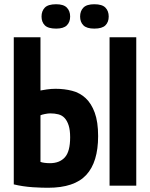

<svg xmlns="http://www.w3.org/2000/svg" viewBox="-20 -876 708 906"><path d="M497 -700H623V0H497ZM45 -700H171V-449Q180 -451 201 -454Q222 -457 242 -457Q284 -457 320.5 -447.5Q357 -438 384 -413Q411 -388 427 -344.5Q443 -301 443 -234Q443 -111 387 -50.5Q331 10 207 10Q195 10 176 9.5Q157 9 134.5 7.5Q112 6 88.5 2.5Q65 -1 45 -6ZM171 -112Q179 -109 191 -107.5Q203 -106 216 -106Q261 -106 286 -133.5Q311 -161 311 -228Q311 -262 304 -284Q297 -306 285 -319Q273 -332 255.5 -336.5Q238 -341 217 -341Q207 -341 192 -338Q177 -335 171 -332ZM176 -798Q176 -824 191.5 -840Q207 -856 245 -856Q280 -856 295.5 -840Q311 -824 311 -798Q311 -772 295.5 -756.5Q280 -741 245 -741Q207 -741 191.5 -756.5Q176 -772 176 -798ZM358 -798Q358 -824 373.5 -840Q389 -856 425 -856Q462 -856 477.5 -840Q493 -824 493 -798Q493 -772 477.5 -756.5Q462 -741 425 -741Q389 -741 373.5 -756.5Q358 -772 358 -798Z"/></svg>

Font: PT Sans Narrow
Style: Bold
Weight: 700
Width: 3
Designer: A.Korolkova, O.Umpeleva, V.Yefimov
Foundry: ParaType Ltd
Version: Version 2.003W OFL